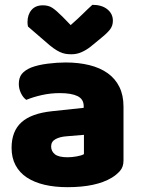

<svg xmlns="http://www.w3.org/2000/svg" viewBox="-20 -760 584 796"><path d="M260 -108Q277 -108 297.5 -111.5Q318 -115 328 -121V-201L256 -195Q228 -193 210 -183Q192 -173 192 -153Q192 -133 207.5 -120.5Q223 -108 260 -108ZM252 -501Q306 -501 350.5 -490Q395 -479 426.5 -456.5Q458 -434 475 -399.5Q492 -365 492 -318V-94Q492 -68 477.5 -51.5Q463 -35 443 -23Q378 16 260 16Q207 16 164.5 6Q122 -4 91.5 -24Q61 -44 44.5 -75Q28 -106 28 -147Q28 -216 69 -253Q110 -290 196 -299L327 -313V-320Q327 -349 301.5 -361.5Q276 -374 228 -374Q190 -374 154 -366Q118 -358 89 -346Q76 -355 67 -373.5Q58 -392 58 -412Q58 -438 70.5 -453.5Q83 -469 109 -480Q138 -491 177.5 -496Q217 -501 252 -501ZM273 -656Q306 -685 325 -704Q344 -723 363 -740Q402 -740 425 -721.5Q448 -703 448 -674Q448 -654 437 -639Q426 -624 400 -603L355 -566Q337 -552 317.5 -543.5Q298 -535 276 -535Q262 -535 251 -537Q240 -539 228 -544.5Q216 -550 202 -560Q188 -570 170 -586L96 -650Q95 -655 94.5 -659Q94 -663 94 -668Q94 -699 110.5 -718.5Q127 -738 158 -738Q181 -738 197 -727.5Q213 -717 239 -691Z"/></svg>

Font: Baloo Tammudu
Style: Regular
Weight: 400
Designer: Omkar Shende and Ek Type
Foundry: Ek Type
Version: Version 1.007;PS 1.000;hotconv 1.0.88;makeotf.lib2.5.647800